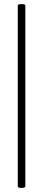

<svg xmlns="http://www.w3.org/2000/svg" viewBox="-20 -758 208 940"><path d="M67 154V-731Q67 -738 85.5 -738Q104 -738 104 -731V154Q104 162 85.5 162Q67 162 67 154Z"/></svg>

Font: Cormorant Upright Light
Style: Regular
Weight: 300
Designer: Christian Thalmann (Catharsis Fonts)
Foundry: Catharsis Fonts
Version: Version 3.302;PS 003.302;hotconv 1.0.88;makeotf.lib2.5.64775